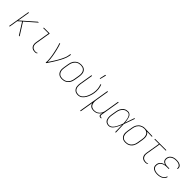

<svg xmlns="http://www.w3.org/2000/svg" viewBox="365 -2400 4270 4270"><g transform="rotate(45 2500.0 -264.5)"><path d="M339 0 166 -274 84 -202 51 0H32L118 -520H137L89 -231L419 -520H448L181 -287L362 0Z M851 8Q828 8 806 4Q784 0 765.5 -11Q747 -22 734 -39Q721 -56 714.5 -77Q708 -98 707.5 -120.5Q707 -143 711 -166L767 -502H603V-520H790L731 -164Q727 -143 727.5 -123Q728 -103 733.5 -84.5Q739 -66 751 -51Q763 -36 779.5 -26.5Q796 -17 815 -13.5Q834 -10 854 -10Q867 -10 881 -14Q895 -18 906 -26L903 -8Q892 0 878 4Q864 8 851 8Z M1181 0Q1187 -35 1185.5 -69Q1184 -103 1180.5 -136Q1177 -169 1172 -202Q1167 -235 1160 -267.5Q1153 -300 1146 -332.5Q1139 -365 1131 -397Q1123 -429 1113.5 -460Q1104 -491 1093 -522L1111 -528Q1125 -490 1136.5 -450.5Q1148 -411 1157.5 -370.5Q1167 -330 1175.5 -289.5Q1184 -249 1190.5 -207.5Q1197 -166 1201 -124Q1205 -82 1204 -39Q1228 -73 1250 -107.5Q1272 -142 1294 -176.5Q1316 -211 1336 -246.5Q1356 -282 1374 -318.5Q1392 -355 1407.5 -392.5Q1423 -430 1429 -468L1438 -520H1458L1449 -468Q1444 -437 1432.5 -406Q1421 -375 1407.5 -345Q1394 -315 1378 -285.5Q1362 -256 1345 -227Q1328 -198 1311 -169Q1294 -140 1275.5 -112Q1257 -84 1238 -56Q1219 -28 1201 0Z M1695 8Q1668 8 1642 1.5Q1616 -5 1595.5 -20Q1575 -35 1561.5 -57Q1548 -79 1542 -105Q1536 -131 1537.5 -158.5Q1539 -186 1543 -213L1563 -333Q1567 -359 1575 -384Q1583 -409 1597.5 -432Q1612 -455 1632 -474Q1652 -493 1676 -505.5Q1700 -518 1726 -523Q1752 -528 1778 -528Q1805 -528 1831.5 -521.5Q1858 -515 1878.5 -500Q1899 -485 1912.5 -463Q1926 -441 1931.5 -415Q1937 -389 1936 -361.5Q1935 -334 1931 -307L1911 -187Q1906 -161 1898 -136Q1890 -111 1875.5 -88Q1861 -65 1841 -46Q1821 -27 1797 -14.5Q1773 -2 1747 3Q1721 8 1695 8ZM1696 -10Q1719 -10 1743 -14.5Q1767 -19 1789 -30.5Q1811 -42 1829.5 -60Q1848 -78 1860.5 -99Q1873 -120 1880 -143.5Q1887 -167 1891 -190L1911 -310Q1915 -334 1916 -358.5Q1917 -383 1912.5 -406.5Q1908 -430 1896.5 -450Q1885 -470 1867 -484Q1849 -498 1825.5 -504Q1802 -510 1777 -510Q1754 -510 1730.5 -505.5Q1707 -501 1685 -489.5Q1663 -478 1644.5 -460Q1626 -442 1613.5 -421Q1601 -400 1593.5 -376.5Q1586 -353 1582 -330L1562 -210Q1559 -186 1557.5 -161.5Q1556 -137 1561 -113.5Q1566 -90 1577.5 -70Q1589 -50 1606.5 -36Q1624 -22 1647.5 -16Q1671 -10 1696 -10Z M2199 8Q2172 8 2146.5 1.5Q2121 -5 2101 -20.5Q2081 -36 2068 -58Q2055 -80 2050 -106Q2045 -132 2046 -159Q2047 -186 2051 -213L2102 -520H2122L2070 -210Q2067 -186 2065.5 -161.5Q2064 -137 2068.5 -114Q2073 -91 2083.5 -71Q2094 -51 2111.5 -36.5Q2129 -22 2152 -16Q2175 -10 2200 -10Q2222 -10 2245 -17.5Q2268 -25 2287 -39.5Q2306 -54 2321 -73Q2336 -92 2348 -112.5Q2360 -133 2369 -154.5Q2378 -176 2385.5 -198Q2393 -220 2398.5 -242Q2404 -264 2408 -287Q2418 -348 2412 -407.5Q2406 -467 2384 -520L2402 -527Q2425 -472 2431 -410Q2437 -348 2427 -284Q2423 -260 2417 -236.5Q2411 -213 2402.5 -189.5Q2394 -166 2384.5 -143Q2375 -120 2361 -98Q2347 -76 2330.5 -56.5Q2314 -37 2293.5 -22Q2273 -7 2248 0.5Q2223 8 2199 8ZM2281 -600 2313 -744H2335L2298 -600Z M2480 215 2602 -520H2622L2570 -210Q2567 -186 2565.5 -162Q2564 -138 2568 -115Q2572 -92 2582 -71.5Q2592 -51 2609.5 -37Q2627 -23 2649.5 -16.5Q2672 -10 2696 -10Q2718 -10 2741.5 -15Q2765 -20 2786 -32Q2807 -44 2824.5 -61.5Q2842 -79 2854 -100Q2866 -121 2872.5 -143.5Q2879 -166 2883 -189L2938 -520H2958L2881 -56Q2879 -47 2880.5 -38Q2882 -29 2887.5 -22Q2893 -15 2901.5 -12.5Q2910 -10 2919 -10H2933V8H2916Q2903 8 2891 4.5Q2879 1 2871 -8Q2863 -17 2861 -30Q2859 -43 2861 -56L2868 -99Q2856 -75 2837 -53.5Q2818 -32 2794.5 -18Q2771 -4 2744.5 2Q2718 8 2692 8Q2667 8 2643 2Q2619 -4 2600 -18Q2581 -32 2569 -52.5Q2557 -73 2552 -97L2500 215Z M3167 8Q3141 8 3116.5 0.5Q3092 -7 3074 -23Q3056 -39 3046 -62Q3036 -85 3032 -110Q3028 -135 3029.5 -161Q3031 -187 3035 -213L3055 -333Q3059 -357 3066 -381Q3073 -405 3085 -427.5Q3097 -450 3114.5 -469.5Q3132 -489 3154 -503Q3176 -517 3200.5 -522.5Q3225 -528 3249 -528Q3274 -528 3295 -516Q3316 -504 3329.5 -485Q3343 -466 3350 -443.5Q3357 -421 3362 -397Q3367 -373 3370.5 -349Q3374 -325 3375 -300Q3395 -355 3414 -410Q3433 -465 3452 -520H3472Q3448 -455 3425.5 -390Q3403 -325 3379 -260Q3382 -195 3383.5 -130Q3385 -65 3388 0H3368Q3367 -55 3366 -110.5Q3365 -166 3363 -222Q3354 -197 3343 -173Q3332 -149 3320 -125.5Q3308 -102 3293.5 -79Q3279 -56 3260.5 -36.5Q3242 -17 3217 -4.5Q3192 8 3167 8ZM3167 -10Q3187 -10 3207 -19Q3227 -28 3243 -42.5Q3259 -57 3271.5 -74.5Q3284 -92 3294.5 -110.5Q3305 -129 3314 -148Q3323 -167 3331.5 -186Q3340 -205 3347.5 -224.5Q3355 -244 3362 -263Q3361 -282 3360 -301Q3359 -320 3356.5 -339Q3354 -358 3351 -376.5Q3348 -395 3343.5 -413Q3339 -431 3332 -448Q3325 -465 3313.5 -479Q3302 -493 3285.5 -501.5Q3269 -510 3249 -510Q3227 -510 3204.5 -504.5Q3182 -499 3162.5 -486Q3143 -473 3127.5 -455Q3112 -437 3101 -416.5Q3090 -396 3084 -374Q3078 -352 3074 -330L3054 -210Q3051 -187 3049 -163.5Q3047 -140 3050.5 -118Q3054 -96 3062.5 -75.5Q3071 -55 3086 -39.5Q3101 -24 3122.5 -17Q3144 -10 3167 -10Z M3692 8Q3664 8 3638.5 1.5Q3613 -5 3593 -20.5Q3573 -36 3560 -58Q3547 -80 3541.5 -105.5Q3536 -131 3537.5 -158.5Q3539 -186 3543 -213L3563 -333Q3567 -358 3574.5 -382Q3582 -406 3595.5 -428.5Q3609 -451 3628 -470Q3647 -489 3670 -501.5Q3693 -514 3717.5 -521Q3742 -528 3766 -528H3781L4021 -520L4018 -502L3865 -507Q3887 -493 3902 -470Q3917 -447 3923 -420Q3929 -393 3928 -364.5Q3927 -336 3923 -307L3903 -187Q3899 -162 3890.5 -137Q3882 -112 3869 -89Q3856 -66 3836 -46.5Q3816 -27 3792 -14.5Q3768 -2 3742.5 3Q3717 8 3692 8ZM3692 -10Q3715 -10 3738.5 -15Q3762 -20 3783.5 -31.5Q3805 -43 3823 -61Q3841 -79 3853.5 -100Q3866 -121 3872.5 -144Q3879 -167 3883 -190L3903 -310Q3907 -333 3908 -356Q3909 -379 3906 -400.5Q3903 -422 3894 -442Q3885 -462 3870 -477Q3855 -492 3835 -500Q3815 -508 3792 -510H3766Q3744 -510 3721.5 -503.5Q3699 -497 3678 -485Q3657 -473 3640 -455.5Q3623 -438 3611 -417.5Q3599 -397 3592.5 -375Q3586 -353 3582 -330L3562 -210Q3559 -186 3557.5 -161.5Q3556 -137 3560.5 -114Q3565 -91 3575.5 -71Q3586 -51 3603.5 -36.5Q3621 -22 3644 -16Q3667 -10 3692 -10Z M4327 8Q4304 8 4282 4Q4260 0 4241 -11Q4222 -22 4209 -39Q4196 -56 4189.5 -77Q4183 -98 4183 -120.5Q4183 -143 4187 -166L4243 -502H4099L4102 -520H4458L4455 -502H4262L4206 -164Q4202 -143 4202.5 -123Q4203 -103 4209 -84.5Q4215 -66 4226.5 -51Q4238 -36 4254.5 -26.5Q4271 -17 4290 -13.5Q4309 -10 4330 -10Q4343 -10 4356.5 -14Q4370 -18 4382 -26L4379 -8Q4367 0 4353.5 4Q4340 8 4327 8Z M4692 8Q4669 8 4646 5Q4623 2 4602.5 -5.5Q4582 -13 4564.5 -26Q4547 -39 4536 -58Q4525 -77 4522.5 -99.5Q4520 -122 4524 -145Q4528 -169 4540 -192Q4552 -215 4573 -231.5Q4594 -248 4617.5 -257Q4641 -266 4666 -271Q4645 -277 4626.5 -288Q4608 -299 4596.5 -316Q4585 -333 4581.5 -355Q4578 -377 4582 -399Q4585 -420 4594.5 -439.5Q4604 -459 4619.5 -475Q4635 -491 4654 -501.5Q4673 -512 4693.5 -518Q4714 -524 4734.5 -526Q4755 -528 4775 -528Q4796 -528 4815.5 -526Q4835 -524 4853.5 -518.5Q4872 -513 4888 -503.5Q4904 -494 4916 -479Q4928 -464 4932 -445Q4936 -426 4933 -406L4932 -400H4913L4914 -405Q4917 -422 4912.5 -439Q4908 -456 4897.5 -468.5Q4887 -481 4873 -489Q4859 -497 4843 -502Q4827 -507 4809 -508.5Q4791 -510 4774 -510Q4756 -510 4737.5 -508Q4719 -506 4701.5 -501Q4684 -496 4666.5 -486.5Q4649 -477 4635 -463.5Q4621 -450 4612.5 -432.5Q4604 -415 4601 -397Q4598 -378 4600 -360Q4602 -342 4612 -328Q4622 -314 4636.5 -304Q4651 -294 4668 -288.5Q4685 -283 4703 -281Q4721 -279 4740 -279H4793L4790 -261H4737Q4717 -261 4697 -259.5Q4677 -258 4657 -253Q4637 -248 4617.5 -239Q4598 -230 4581.5 -215.5Q4565 -201 4556 -182Q4547 -163 4543 -143Q4540 -122 4542.5 -102Q4545 -82 4555 -66Q4565 -50 4580.5 -39Q4596 -28 4614.5 -21.5Q4633 -15 4653 -12.5Q4673 -10 4693 -10Q4712 -10 4731.5 -11.5Q4751 -13 4770 -18Q4789 -23 4807.5 -31.5Q4826 -40 4842 -53Q4858 -66 4868.5 -83.5Q4879 -101 4883 -120H4902L4901 -119Q4898 -98 4886 -78Q4874 -58 4857 -43Q4840 -28 4819.5 -18Q4799 -8 4777.5 -2Q4756 4 4734.5 6Q4713 8 4692 8Z"/></g></svg>

Font: Iosevka Thin Oblique
Style: Regular
Weight: 100
Italic angle: -9°
Monospace: yes
Designer: Belleve Invis
Foundry: Belleve Invis
Version: Version 32.5.0; ttfautohint (v1.8.4)